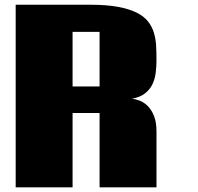

<svg xmlns="http://www.w3.org/2000/svg" viewBox="-20 -799 845 819"><path d="M404.8 -316.9H289.6V0H46.9V-778.8H363.8Q434.6 -778.8 483.2 -769.8Q531.7 -760.7 563.2 -744.9Q594.7 -729 611.8 -707Q628.9 -685.1 636.7 -658.7Q644.5 -632.3 646 -602.5Q647.5 -572.8 647.5 -542Q647.5 -513.2 643.8 -486.1Q640.1 -459 628.9 -437Q617.7 -415 596.9 -399.4Q576.2 -383.8 542.5 -377.9Q558.1 -376.5 576.4 -369.4Q594.7 -362.3 610.6 -346.4Q626.5 -330.6 637 -304.2Q647.5 -277.8 647.5 -237.8V0H404.8ZM289.6 -430.2H404.8V-663.1H289.6Z"/></svg>

Font: Coda Caption ExtraBold
Style: Regular
Weight: 800
Designer: vernon adams
Foundry: vernon adams
Version: Version 1.002